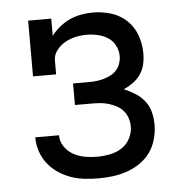

<svg xmlns="http://www.w3.org/2000/svg" viewBox="-44 -570 588 621"><g transform="rotate(-5 250.0 -260.0)"><path d="M253 8Q230 8 207 5.5Q184 3 162.5 -4.5Q141 -12 121.5 -25Q102 -38 88 -56Q74 -74 66.5 -96Q59 -118 59 -141V-142H136Q136 -122 147.5 -105Q159 -88 176.5 -78.5Q194 -69 213.5 -65.5Q233 -62 253 -62Q273 -62 294 -66Q315 -70 332.5 -81Q350 -92 360 -111Q370 -130 370 -150Q370 -164 365.5 -177.5Q361 -191 352 -201.5Q343 -212 330.5 -218.5Q318 -225 304.5 -229Q291 -233 277.5 -234Q264 -235 250 -235H196V-305H250Q262 -305 274 -306.5Q286 -308 297.5 -311.5Q309 -315 319.5 -320.5Q330 -326 338 -335Q346 -344 350 -356Q354 -368 354 -380Q354 -398 345.5 -414.5Q337 -431 322 -440.5Q307 -450 289 -454Q271 -458 253 -458Q235 -458 217 -454Q199 -450 183 -441Q167 -432 155.5 -417Q144 -402 144 -384V-339H69V-520H144V-464Q156 -480 171.5 -492.5Q187 -505 204.5 -513Q222 -521 241.5 -524.5Q261 -528 280 -528Q310 -528 339 -519Q368 -510 389.5 -489.5Q411 -469 421 -440.5Q431 -412 431 -382Q431 -364 427 -346.5Q423 -329 413 -314.5Q403 -300 388.5 -289.5Q374 -279 358 -272Q377 -264 394.5 -253Q412 -242 424.5 -226Q437 -210 442 -190Q447 -170 447 -149Q447 -126 440.5 -102.5Q434 -79 420.5 -60Q407 -41 387.5 -27.5Q368 -14 345.5 -6Q323 2 299.5 5Q276 8 253 8Z"/></g></svg>

Font: Iosevka Curly Slab
Style: Regular
Weight: 400
Monospace: yes
Designer: Belleve Invis
Foundry: Belleve Invis
Version: Version 22.1.2; ttfautohint (v1.8.4)